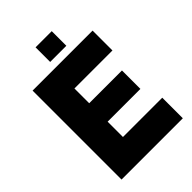

<svg xmlns="http://www.w3.org/2000/svg" viewBox="-226 -863 957 957"><g transform="rotate(-45 252.5 -384.5)"><path d="M480 0H48V-627H471V-487H203V-383H434V-253H203V-145H480ZM211 -666V-769H325V-666Z"/></g></svg>

Font: Blinker
Style: Regular
Weight: 400
Designer: Juergen Huber
Foundry: supertype
Version: 1.017